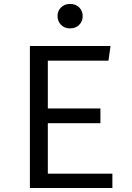

<svg xmlns="http://www.w3.org/2000/svg" viewBox="-20 -935 655 955"><path d="M519.5 -633.3H217.9V-395.4H479.5V-322.1H217.9V-71.3H539V0H128.7V-706.2H529.7ZM391.3 -855.4Q391.3 -828.7 373.8 -811.3Q356.4 -793.8 328.2 -793.8Q301 -793.8 283.6 -811.3Q266.2 -828.7 266.2 -855.4Q266.2 -881 283.6 -898.2Q301 -915.4 328.2 -915.4Q356.4 -915.4 373.8 -898.2Q391.3 -881 391.3 -855.4Z"/></svg>

Font: Fira Code Fixed
Style: Regular
Weight: 400
Monospace: yes
Designer: Carrois Corporate, Edenspiekermann AG, Nikita Prokopov
Foundry: Carrois Corporate, Edenspiekermann AG, Nikita Prokopov
Version: Version 5.002